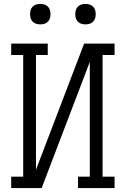

<svg xmlns="http://www.w3.org/2000/svg" viewBox="-20 -957 640 977"><path d="M37 0V-58H98V-677H37V-735H223V-677H163V-93L408 -735H563V-677H502V-58H563V0H377V-58H437V-642L192 0ZM415 -833Q404 -833 394 -836Q384 -839 376.5 -846.5Q369 -854 366 -864Q363 -874 363 -885Q363 -896 366 -906Q369 -916 376.5 -923.5Q384 -931 394 -934Q404 -937 415 -937Q426 -937 436 -934Q446 -931 453.5 -923.5Q461 -916 464 -906Q467 -896 467 -885Q467 -874 464 -864Q461 -854 453.5 -846.5Q446 -839 436 -836Q426 -833 415 -833ZM185 -833Q174 -833 164 -836Q154 -839 146.5 -846.5Q139 -854 136 -864Q133 -874 133 -885Q133 -896 136 -906Q139 -916 146.5 -923.5Q154 -931 164 -934Q174 -937 185 -937Q196 -937 206 -934Q216 -931 223.5 -923.5Q231 -916 234 -906Q237 -896 237 -885Q237 -874 234 -864Q231 -854 223.5 -846.5Q216 -839 206 -836Q196 -833 185 -833Z"/></svg>

Font: Iosevka Etoile Light
Style: Regular
Weight: 300
Designer: Belleve Invis
Foundry: Belleve Invis
Version: Version 25.0.1; ttfautohint (v1.8.4)